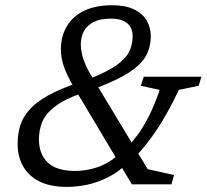

<svg xmlns="http://www.w3.org/2000/svg" viewBox="-20 -722 809 752"><path d="M509.5 -107.5 479.5 -82Q440.5 -46 399.8 -26Q359 -6 319.2 2Q279.5 10 242.5 10Q176 10 133.2 -12Q90.5 -34 69.8 -72Q49 -110 49 -158.5Q49 -196.5 59 -229.5Q69 -262.5 95 -292Q121 -321.5 167.8 -347.8Q214.5 -374 288 -398.5L336 -415.5Q399.5 -441 435 -465.5Q470.5 -490 485 -518Q499.5 -546 499.5 -580Q499.5 -613 478.2 -631Q457 -649 413.5 -649Q372 -649 346.2 -635.5Q320.5 -622 308.5 -599.5Q296.5 -577 296.5 -549Q296.5 -520 307 -489.2Q317.5 -458.5 338.5 -424L558.5 -59.5L661.5 -36.5L651.5 0H496.5L274.5 -371.5Q256 -402.5 243.5 -429Q231 -455.5 224.8 -479.8Q218.5 -504 218.5 -527.5Q218.5 -580 241.8 -619.2Q265 -658.5 309.8 -680Q354.5 -701.5 419.5 -701.5Q470.5 -701.5 504 -685.8Q537.5 -670 554 -642.5Q570.5 -615 570.5 -580.5Q570.5 -537.5 551.5 -503Q532.5 -468.5 484.5 -437.5Q436.5 -406.5 350 -374.5L301 -357.5Q230.5 -332.5 194 -303.8Q157.5 -275 145 -243.5Q132.5 -212 132.5 -176.5Q132.5 -118 167.2 -85.2Q202 -52.5 274 -52.5Q317 -52.5 359.5 -66.2Q402 -80 448 -118.5L476.5 -142.5Q500 -167.5 521.8 -197.8Q543.5 -228 564.5 -269.8Q585.5 -311.5 605.5 -370L531.5 -386L543 -421.5H769L758 -386L680.5 -370Q636 -276.5 594.2 -214Q552.5 -151.5 509.5 -107.5Z"/></svg>

Font: Newsreader 11pt
Style: Italic
Weight: 400
Italic angle: -17°
Version: Version 1.003